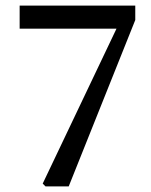

<svg xmlns="http://www.w3.org/2000/svg" viewBox="-20 -666 540 686"><path d="M132.6 -10 142.6 0H225.5L463.3 -594.5V-646.1H50.2V-563.6H428.5L410.9 -594.4L132.6 -10Z"/></svg>

Font: Source Serif Variable
Style: Regular
Weight: 389
Designer: Frank Grießhammer
Foundry: Adobe Systems Incorporated
Version: Version 3.001;hotconv 1.0.111;makeotfexe 2.5.65597